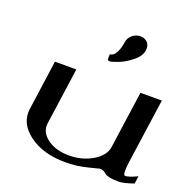

<svg xmlns="http://www.w3.org/2000/svg" viewBox="-138 -924 1035 1055"><g transform="rotate(20 379.5 -396.0)"><path d="M737.3 -500 683.6 -121.1Q672.9 -42 688.5 -42Q711.9 -42 758.8 -65.4L752.9 -20.5Q691.4 0 667 0Q633.8 0 612.3 -4.9Q590.8 -9.8 584 -16.1Q577.1 -22.5 568.4 -27.3Q559.6 -32.2 546.9 -32.2Q544.9 -32.2 482.9 -16.1Q420.9 0 354.5 0Q223.6 0 141.6 -61Q59.6 -122.1 71.3 -208L112.3 -500H237.3L190.4 -167Q183.6 -115.2 232.9 -78.6Q282.2 -42 360.4 -42Q437.5 -42 498 -78.6Q558.6 -115.2 565.4 -167L612.3 -500ZM435.5 -729.5Q439.5 -758.8 460.9 -775.4Q482.4 -792 506.8 -792Q532.2 -792 548.3 -775.4Q564.5 -758.8 560.5 -729.5Q555.7 -693.4 516.1 -662.6Q476.6 -631.8 440.9 -618.2Q405.3 -604.5 391.6 -604.5Q386.7 -604.5 384.3 -606.9Q381.8 -609.4 381.3 -614.3Q380.9 -619.1 380.9 -623Q380.9 -627 381.3 -633.3Q381.8 -639.6 381.8 -641.6Q390.6 -641.6 399.9 -647.5Q409.2 -653.3 419.9 -674.3Q430.7 -695.3 435.5 -729.5Z"/></g></svg>

Font: okolaks
Style: BoldItalic
Weight: 600
Width: 8
Italic angle: -8°
Version: Version 000.6.0